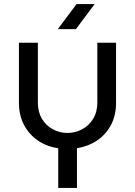

<svg xmlns="http://www.w3.org/2000/svg" viewBox="-20 -720 663 943"><path d="M266 203V8Q210 0 166.5 -29.5Q123 -59 98 -106.5Q73 -154 73 -215V-510H166V-216Q166 -170 186 -136.5Q206 -103 239.5 -85Q273 -67 311 -67Q350 -67 383.5 -85Q417 -103 437.5 -136.5Q458 -170 458 -216V-510H550V-215Q550 -154 525.5 -107Q501 -60 457.5 -30.5Q414 -1 358 8V203ZM264 -577 356 -700H445L353 -577Z"/></svg>

Font: MuseoModerno Thin
Style: Regular
Weight: 400
Version: Version 1.003